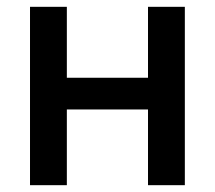

<svg xmlns="http://www.w3.org/2000/svg" viewBox="-20 -543 630 563"><path d="M68 -523V0H176V-222H414V0H522V-523H414V-315H176V-523Z"/></svg>

Font: RT Raleway SemiBold
Style: Regular
Weight: 400
Designer: Matt McInerney, Pablo Impallari, Rodrigo Fuenzalida — Edited by Milan Moffatt in April 2016
Foundry: Matt McInerney, Pablo Impallari, Rodrigo Fuenzalida — Edited by Milan Moffatt in April 2016
Version: Version 3.001